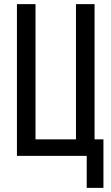

<svg xmlns="http://www.w3.org/2000/svg" viewBox="-20 -755 540 930"><path d="M400 155V0H62V-735H152V-80H348V-735H438V-80H481V155Z"/></svg>

Font: Iosevka SS10 Medium
Style: Regular
Weight: 500
Monospace: yes
Designer: Belleve Invis
Foundry: Belleve Invis
Version: Version 28.0.6; ttfautohint (v1.8.4)